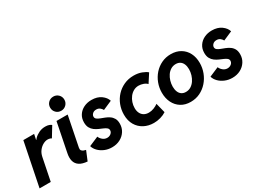

<svg xmlns="http://www.w3.org/2000/svg" viewBox="-47 -1382 2674 2011"><g transform="rotate(-30 1290.5 -376.5)"><path d="M7.3 0 112.8 -522.9H243.2L229.5 -457.5H241.7L210.4 -422.4Q220.7 -448.2 245.6 -473.4Q270.5 -498.5 305.4 -514.9Q340.3 -531.2 380.9 -531.2Q408.2 -531.2 427.2 -524.2Q446.3 -517.1 454.1 -508.8L380.9 -388.7Q374 -394.5 361.1 -397.9Q348.1 -401.4 335 -401.4Q308.1 -401.4 279.3 -385.7Q250.5 -370.1 228 -341.1Q205.6 -312 197.3 -271.5L142.6 0Z M584 7.8Q522.9 2.9 488.5 -20Q454.1 -43 443.6 -82.3Q433.1 -121.6 444.3 -175.3L513.7 -522.9H648.9L577.1 -163.1Q572.8 -141.6 581.5 -130.1Q590.3 -118.7 604.7 -113.3Q619.1 -107.9 630.9 -105.5ZM611.8 -590.3Q575.2 -590.3 550.5 -615.2Q525.9 -640.1 525.9 -675.8Q525.9 -711.9 550.5 -736.6Q575.2 -761.2 611.3 -761.2Q647.5 -761.2 672.4 -736.6Q697.3 -711.9 697.3 -675.8Q697.3 -640.1 672.4 -615.2Q647.5 -590.3 611.8 -590.3Z M882.3 7.8Q834 7.8 793 -9.8Q752 -27.3 724.4 -55.9Q696.8 -84.5 687.5 -118.2L801.8 -167Q810.1 -144 833.5 -124Q856.9 -104 887.7 -104Q905.8 -104 920.4 -111.6Q935.1 -119.1 943.6 -131.3Q952.1 -143.6 952.1 -157.7Q952.1 -176.3 938 -188Q923.8 -199.7 901.4 -209.2Q878.9 -218.8 853.8 -229.7Q828.6 -240.7 806.2 -257.3Q783.7 -273.9 769.5 -299.8Q755.4 -325.7 755.4 -365.2Q755.4 -415.5 779.8 -452.6Q804.2 -489.7 845.9 -510.3Q887.7 -530.8 939.5 -530.8Q1009.3 -530.8 1054.4 -498Q1099.6 -465.3 1112.3 -421.9L1002.4 -374Q993.7 -391.1 976.3 -405Q959 -418.9 933.1 -418.9Q904.8 -418.9 888.2 -402.8Q871.6 -386.7 871.6 -367.7Q871.6 -349.1 886.2 -337.6Q900.9 -326.2 924.1 -317.4Q947.3 -308.6 973.1 -298.6Q999 -288.6 1022.2 -272.9Q1045.4 -257.3 1060.1 -232.2Q1074.7 -207 1074.7 -167.5Q1074.7 -117.2 1049.3 -77.4Q1023.9 -37.6 980.5 -14.9Q937 7.8 882.3 7.8Z M1389.2 5.9Q1324.2 5.9 1271.7 -21.7Q1219.2 -49.3 1188.7 -101.3Q1158.2 -153.3 1158.2 -226.1Q1158.2 -288.1 1179.7 -343.3Q1201.2 -398.4 1240.2 -440.4Q1279.3 -482.4 1332.5 -506.6Q1385.7 -530.8 1449.2 -530.8Q1503.4 -530.8 1545.7 -514.4Q1587.9 -498 1608.9 -479L1542 -375.5Q1526.9 -393.1 1498.3 -403.3Q1469.7 -413.6 1441.9 -413.6Q1408.2 -413.6 1380.4 -397.9Q1352.5 -382.3 1332.3 -356Q1312 -329.6 1301 -296.9Q1290 -264.2 1290 -229.5Q1290 -194.8 1302.7 -168.7Q1315.4 -142.6 1339.4 -128.4Q1363.3 -114.3 1397 -114.3Q1427.7 -114.3 1458.5 -126.5Q1489.3 -138.7 1510.3 -154.8L1540 -37.1Q1510.3 -17.1 1470.2 -5.6Q1430.2 5.9 1389.2 5.9Z M1834 7.8Q1767.1 7.8 1718.5 -22.5Q1669.9 -52.7 1643.6 -105.7Q1617.2 -158.7 1617.2 -226.6Q1617.2 -286.6 1637.9 -341.6Q1658.7 -396.5 1696.5 -439Q1734.4 -481.4 1785.9 -506.1Q1837.4 -530.8 1898.9 -530.8Q1965.8 -530.8 2015.1 -501.2Q2064.5 -471.7 2091.1 -419.7Q2117.7 -367.7 2117.7 -299.8Q2117.7 -239.7 2096.7 -184.6Q2075.7 -129.4 2037.4 -85.9Q1999 -42.5 1947.3 -17.3Q1895.5 7.8 1834 7.8ZM1841.3 -107.9Q1875 -107.9 1901.9 -124.5Q1928.7 -141.1 1947.8 -168.9Q1966.8 -196.8 1977.1 -230.7Q1987.3 -264.6 1987.3 -298.8Q1987.3 -334 1976.3 -360.4Q1965.3 -386.7 1944.3 -400.9Q1923.3 -415 1892.6 -415Q1858.9 -415 1831.8 -398.4Q1804.7 -381.8 1786.1 -354.2Q1767.6 -326.7 1757.6 -293Q1747.6 -259.3 1747.6 -225.1Q1747.6 -189.9 1758.3 -163.3Q1769 -136.7 1790 -122.3Q1811 -107.9 1841.3 -107.9Z M2337.4 7.8Q2289.1 7.8 2248 -9.8Q2207 -27.3 2179.4 -55.9Q2151.9 -84.5 2142.6 -118.2L2256.8 -167Q2265.1 -144 2288.6 -124Q2312 -104 2342.8 -104Q2360.8 -104 2375.5 -111.6Q2390.1 -119.1 2398.7 -131.3Q2407.2 -143.6 2407.2 -157.7Q2407.2 -176.3 2393.1 -188Q2378.9 -199.7 2356.4 -209.2Q2334 -218.8 2308.8 -229.7Q2283.7 -240.7 2261.2 -257.3Q2238.8 -273.9 2224.6 -299.8Q2210.4 -325.7 2210.4 -365.2Q2210.4 -415.5 2234.9 -452.6Q2259.3 -489.7 2301 -510.3Q2342.8 -530.8 2394.5 -530.8Q2464.4 -530.8 2509.5 -498Q2554.7 -465.3 2567.4 -421.9L2457.5 -374Q2448.7 -391.1 2431.4 -405Q2414.1 -418.9 2388.2 -418.9Q2359.9 -418.9 2343.3 -402.8Q2326.7 -386.7 2326.7 -367.7Q2326.7 -349.1 2341.3 -337.6Q2356 -326.2 2379.2 -317.4Q2402.3 -308.6 2428.2 -298.6Q2454.1 -288.6 2477.3 -272.9Q2500.5 -257.3 2515.1 -232.2Q2529.8 -207 2529.8 -167.5Q2529.8 -117.2 2504.4 -77.4Q2479 -37.6 2435.5 -14.9Q2392.1 7.8 2337.4 7.8Z"/></g></svg>

Font: Reddit Sans
Style: Bold Italic
Weight: 700
Italic angle: -11.25°
Designer: Stephen Hutchings
Version: Version 1.013